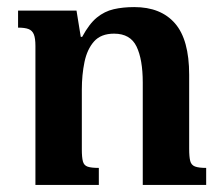

<svg xmlns="http://www.w3.org/2000/svg" viewBox="-20 -522 627 542"><path d="M562 -48V0H383V-289Q383 -354 365.5 -390.5Q348 -427 302 -427Q265 -427 245.5 -405Q226 -383 218.5 -347Q211 -311 211 -269V-100Q211 -78 214 -66.5Q217 -55 227.5 -51.5Q238 -48 259 -48V0H80V-392Q80 -414 75.5 -425Q71 -436 60.5 -440Q50 -444 31 -444V-492H196L208 -418H212Q232 -455 253.5 -472.5Q275 -490 301 -496Q327 -502 359 -502Q434 -502 474 -456Q514 -410 514 -311V-102Q514 -79 517 -67.5Q520 -56 530.5 -52Q541 -48 562 -48Z"/></svg>

Font: Noto Serif Armenian SemiBold
Style: Regular
Weight: 600
Version: Version 2.007